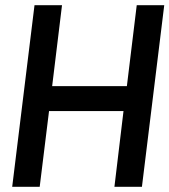

<svg xmlns="http://www.w3.org/2000/svg" viewBox="-20 -720 653 740"><path d="M527 0H421L456 -292H169L133 0H27L113 -700H219L181 -388H469L507 -700H613Z"/></svg>

Font: Kulim Park SemiBold
Style: Italic
Weight: 600
Italic angle: -8°
Designer: Noponies / Dale Sattler
Foundry: Noponies
Version: Version 1.000; ttfautohint (v1.8.3)